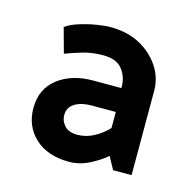

<svg xmlns="http://www.w3.org/2000/svg" viewBox="-63 -763 455 462"><g transform="rotate(15 165.0 -532.5)"><path d="M106 -469Q106 -488 122 -498Q138 -508 164 -508H224V-468Q209 -452 189.5 -441.5Q170 -431 148 -431Q127 -431 116.5 -442.5Q106 -454 106 -469ZM67 -611Q85 -618 108.5 -625Q132 -632 160 -632Q193 -632 207.5 -613.5Q222 -595 222 -571V-567H152Q99 -567 64.5 -540.5Q30 -514 30 -466Q30 -421 61 -392Q92 -363 146 -363Q172 -363 196.5 -375.5Q221 -388 237 -402L254 -371H300V-581Q300 -614 281.5 -641.5Q263 -669 232 -685.5Q201 -702 159 -702Q145 -702 124 -698.5Q103 -695 82.5 -688.5Q62 -682 50 -673Z"/></g></svg>

Font: Catamaran Medium
Style: Regular
Weight: 500
Designer: Pria Ravichandran
Version: Version 2.000